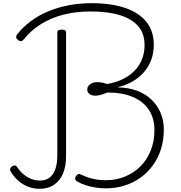

<svg xmlns="http://www.w3.org/2000/svg" viewBox="-20 -1168 1137 1206"><path d="M644 15Q612 15 580 10Q548 5 519 -4.5Q490 -14 467 -27Q456 -32 453 -41Q450 -50 457 -61Q464 -72 471 -74.5Q478 -77 490 -71Q513 -60 537.5 -52Q562 -44 589 -40Q616 -36 644 -36Q710 -36 766.5 -59.5Q823 -83 864 -125Q905 -167 927.5 -224.5Q950 -282 950 -351Q950 -426 914.5 -479Q879 -532 813 -559.5Q747 -587 654 -587Q633 -578 614 -572.5Q595 -567 580 -567Q555 -567 541.5 -578Q528 -589 528 -605Q528 -618 535 -628Q542 -638 556 -645Q570 -652 588 -652Q608 -652 622.5 -649Q637 -646 652 -640Q705 -649 749 -670Q793 -691 824 -722.5Q855 -754 871.5 -795Q888 -836 888 -885Q888 -956 849.5 -1002Q811 -1048 735.5 -1072Q660 -1096 549 -1096Q457 -1096 378.5 -1076Q300 -1056 237 -1016.5Q174 -977 128 -919Q121 -911 112.5 -909.5Q104 -908 95 -916Q84 -923 82 -932Q80 -941 87 -951Q123 -997 171.5 -1033.5Q220 -1070 278.5 -1095Q337 -1120 407 -1134Q477 -1148 554 -1148Q679 -1148 766.5 -1118Q854 -1088 900 -1030Q946 -972 946 -887Q946 -837 930.5 -794Q915 -751 885.5 -716.5Q856 -682 814.5 -657.5Q773 -633 722 -621V-619Q785 -618 838 -599Q891 -580 929 -544.5Q967 -509 988 -461Q1009 -413 1009 -355Q1009 -289 991.5 -232.5Q974 -176 941 -130.5Q908 -85 863 -52.5Q818 -20 763 -2.5Q708 15 644 15ZM229 18Q190 18 155 4Q120 -10 93.5 -34Q67 -58 48 -89Q42 -100 44 -108.5Q46 -117 55 -123Q66 -130 74.5 -128.5Q83 -127 89 -117Q107 -90 129 -72Q151 -54 176.5 -44Q202 -34 231 -34Q285 -34 312.5 -75Q340 -116 340 -192V-963Q340 -974 346.5 -978Q353 -982 368 -982Q382 -982 388.5 -978Q395 -974 395 -963V-186Q395 -123 375.5 -77.5Q356 -32 319 -7Q282 18 229 18Z"/></svg>

Font: Playwrite CL ExtraLight
Style: Regular
Weight: 200
Designer: Veronika Burian, José Scaglione
Foundry: TypeTogether
Version: Version 1.002